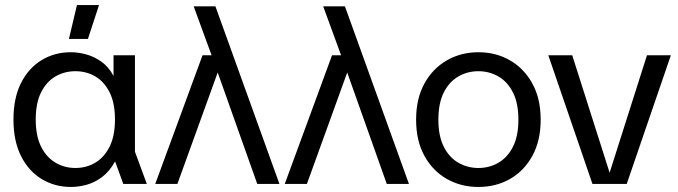

<svg xmlns="http://www.w3.org/2000/svg" viewBox="-20 -730 2692 762"><path d="M261.3 12Q197.7 12 145.7 -19.2Q93.8 -50.4 63.6 -110.3Q33.4 -170.3 33.4 -255.6Q33.4 -340.9 63.4 -400.5Q93.4 -460.1 145.2 -491.4Q197 -522.7 260.8 -522.7Q291 -522.7 322.5 -514Q354.1 -505.3 382.7 -485Q411.3 -464.7 430.6 -428.5V-510.7H515.6V-127.7L562.7 0H469.3L436.8 -89.4Q415.2 -50.4 385.9 -28.1Q356.7 -5.8 324.3 3.1Q292 12 261.3 12ZM279 -63.3Q322.5 -63.3 357.9 -84.2Q393.3 -105 414.8 -147.6Q436.3 -190.1 436.3 -255.7Q436.3 -321.3 414.8 -363.9Q393.3 -406.4 357.9 -426.9Q322.5 -447.4 279 -447.4Q236.4 -447.4 200.6 -426.9Q164.8 -406.4 143.3 -363.9Q121.8 -321.3 121.8 -255.7Q121.8 -190.1 143.3 -147.6Q164.8 -105 200.6 -84.2Q236.4 -63.3 279 -63.3ZM253.6 -575.6 285.4 -710H373L329 -575.6Z M1001 0 832.9 -473.5 826 -493.6 748.6 -705H834.9L1089 0ZM596.1 0 783.8 -510.7H871.5L873.7 -460.5H850.6L684 0Z M1515 0 1346.9 -473.5 1340 -493.6 1262.6 -705H1348.9L1603 0ZM1110.1 0 1297.8 -510.7H1385.5L1387.7 -460.5H1364.6L1198 0Z M1878.6 12Q1809.5 12 1753.2 -19.9Q1697 -51.9 1664.2 -111.8Q1631.4 -171.7 1631.4 -254.9Q1631.4 -338.3 1664.2 -398.1Q1697 -458 1753.2 -490.3Q1809.5 -522.7 1878.6 -522.7Q1948.6 -522.7 2004.4 -490.3Q2060.2 -458 2093 -398.1Q2125.8 -338.3 2125.8 -254.9Q2125.8 -171.7 2093 -111.8Q2060.2 -51.9 2004.4 -19.9Q1948.6 12 1878.6 12ZM1878.6 -63.3Q1922 -63.3 1958.1 -84.2Q1994.3 -105 2015.8 -147.6Q2037.4 -190.1 2037.4 -254.9Q2037.4 -320.5 2015.8 -363.1Q1994.3 -405.6 1958.1 -426.5Q1922 -447.4 1878.6 -447.4Q1835.2 -447.4 1799 -426.5Q1762.8 -405.6 1741.3 -363.1Q1719.8 -320.5 1719.8 -254.9Q1719.8 -190.1 1741.3 -147.6Q1762.8 -105 1799 -84.2Q1835.2 -63.3 1878.6 -63.3Z M2331.3 0 2156.1 -510.7H2251L2399.4 -44.6L2547.7 -510.7H2642.5L2467.3 0Z"/></svg>

Font: TikTok Sans Light
Style: Regular
Weight: 300
Version: Version 4.000